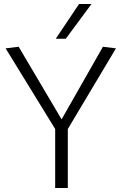

<svg xmlns="http://www.w3.org/2000/svg" viewBox="-20 -937 608 957"><path d="M255 0V-294L8 -696L73 -704L287 -342L493 -704L558 -696L318 -294V0ZM258 -744 374 -917H436L308 -744Z"/></svg>

Font: Georama Light
Style: Regular
Weight: 300
Designer: Jean-Baptiste Levee
Foundry: Production Type
Version: Version 1.000